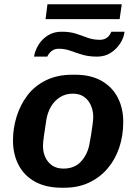

<svg xmlns="http://www.w3.org/2000/svg" viewBox="-20 -872 640 902"><path d="M271 10Q196 10 144.5 -18.5Q93 -47 67 -97.5Q41 -148 41 -212Q41 -269 58 -324Q75 -379 108.5 -423.5Q142 -468 195.5 -494.5Q249 -521 321 -521H333Q406 -521 456.5 -492.5Q507 -464 533 -414Q559 -364 559 -299Q559 -234 540 -178Q521 -122 485 -80Q449 -38 398 -14Q347 10 281 10ZM278 -80Q329 -80 359 -111.5Q389 -143 399 -189Q404 -213 408 -239Q412 -265 415 -287.5Q418 -310 418 -323Q418 -352 407 -377Q396 -402 375 -417Q354 -432 322 -432Q288 -432 262 -415.5Q236 -399 220 -372Q204 -345 198 -311Q192 -271 187 -238Q182 -205 182 -186Q182 -156 193.5 -132Q205 -108 226 -94Q247 -80 278 -80ZM194 -782 203 -852H552L542 -782ZM140 -606Q144 -633 160 -660Q176 -687 204 -705Q232 -723 269 -723Q308 -723 336 -714Q364 -705 390.5 -695Q417 -685 449 -685Q469 -685 482.5 -695Q496 -705 503 -723H565Q562 -695 545 -668.5Q528 -642 500.5 -624Q473 -606 436 -606Q397 -606 367 -615Q337 -624 311 -633.5Q285 -643 256 -643Q237 -643 223.5 -633Q210 -623 202 -606Z"/></svg>

Font: Chivo Mono SemiBold
Style: Italic
Weight: 600
Italic angle: -8.05°
Monospace: yes
Version: Version 1.008